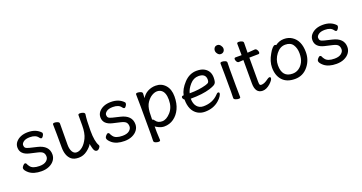

<svg xmlns="http://www.w3.org/2000/svg" viewBox="-43 -1459 4505 2391"><g transform="rotate(-20 2209.5 -263.0)"><path d="M261.2 23.9Q157.2 23.9 98.1 -23.9Q53.2 -62 53.2 -89.8Q53.2 -102.1 69.1 -120.6Q85 -139.2 97.2 -139.2Q109.9 -139.2 115.2 -127.9Q122.1 -108.9 137.2 -89.8Q168 -45.9 259.8 -45.9Q318.8 -45.9 349.4 -70.6Q379.9 -95.2 379.9 -127.2Q379.9 -159.2 363.5 -179.7Q347.2 -200.2 295.7 -212.2Q244.1 -224.1 193.8 -235.8Q77.1 -263.2 77.1 -356Q77.1 -397 103 -428.2Q158.2 -492.2 264.2 -492.2Q370.1 -492.2 430.2 -426.8Q434.1 -422.9 434.1 -410.9Q434.1 -398.9 422.1 -380.9Q410.2 -362.8 398.9 -362.8Q387.2 -362.8 375 -378.9Q345.2 -424.8 266.1 -424.8Q210 -424.8 181.9 -403.8Q153.8 -382.8 153.8 -359.9Q153.8 -335.9 166 -323.5Q178.2 -311 216.8 -301.8L313 -278.8Q458 -245.1 458 -127.9Q458 -85.9 433.6 -51.5Q409.2 -17.1 364.5 3.4Q319.8 23.9 261.2 23.9Z M657.7 -3.9Q595.7 -55.2 595.7 -170.9Q595.7 -368.2 592.8 -474.1Q592.8 -490.2 616.7 -490.2Q635.7 -490.2 656.7 -481.7Q677.7 -473.1 677.7 -456.1Q675.8 -368.2 675.8 -174.8Q675.8 -119.1 695.8 -83.5Q715.8 -47.9 752.9 -47.9Q790.5 -47.9 829.6 -79.8Q868.7 -111.8 899.2 -173.8Q929.7 -235.8 929.7 -341.8V-475.1Q929.7 -491.2 954.6 -491.2Q974.6 -491.2 995.1 -483.2Q1015.6 -475.1 1015.6 -458Q1003.9 -384.8 1003.9 -241.2Q1003.9 -99.1 1040.5 -38.1Q1043 -34.2 1043 -25.9Q1043 -16.1 1027.8 1.5Q1012.7 19 994.6 19Q964.8 19 951.9 -27.6Q939 -74.2 938 -91.8Q919.9 -55.2 867.9 -15.6Q815.9 23.9 753.9 23.9Q691.9 23.9 657.7 -3.9Z M1360.8 23.9Q1256.8 23.9 1197.8 -23.9Q1152.8 -62 1152.8 -89.8Q1152.8 -102.1 1168.7 -120.6Q1184.6 -139.2 1196.8 -139.2Q1209.5 -139.2 1214.8 -127.9Q1221.7 -108.9 1236.8 -89.8Q1267.6 -45.9 1359.4 -45.9Q1418.5 -45.9 1449 -70.6Q1479.5 -95.2 1479.5 -127.2Q1479.5 -159.2 1463.1 -179.7Q1446.8 -200.2 1395.3 -212.2Q1343.8 -224.1 1293.5 -235.8Q1176.8 -263.2 1176.8 -356Q1176.8 -397 1202.6 -428.2Q1257.8 -492.2 1363.8 -492.2Q1469.7 -492.2 1529.8 -426.8Q1533.7 -422.9 1533.7 -410.9Q1533.7 -398.9 1521.7 -380.9Q1509.8 -362.8 1498.5 -362.8Q1486.8 -362.8 1474.6 -378.9Q1444.8 -424.8 1365.7 -424.8Q1309.6 -424.8 1281.5 -403.8Q1253.4 -382.8 1253.4 -359.9Q1253.4 -335.9 1265.6 -323.5Q1277.8 -311 1316.4 -301.8L1412.6 -278.8Q1557.6 -245.1 1557.6 -127.9Q1557.6 -85.9 1533.2 -51.5Q1508.8 -17.1 1464.1 3.4Q1419.4 23.9 1360.8 23.9Z M2053.2 -272Q2053.2 -371.1 2002.4 -404.8Q1980.5 -419.9 1948.5 -419.9Q1916.5 -419.9 1879.9 -398.4Q1843.3 -377 1812.3 -332Q1781.2 -287.1 1775.4 -209Q1772.5 -167 1772.5 -110.8L1771.5 -109.9Q1771.5 -108.9 1773.4 -108.9Q1787.6 -108.9 1804.2 -84Q1829.6 -46.9 1885.5 -46.9Q1941.4 -46.9 1997.3 -108.9Q2053.2 -170.9 2053.2 -272ZM1754.4 178.2Q1735.4 178.2 1714.4 169.7Q1693.4 161.1 1693.4 144L1695.3 55.2Q1695.3 -420.9 1692.4 -472.2Q1692.4 -487.8 1716.3 -487.8Q1735.4 -487.8 1756.8 -479.5Q1778.3 -471.2 1778.3 -454.1L1775.4 -393.1Q1804.2 -441.9 1852.3 -467Q1900.4 -492.2 1956.5 -492.2Q2034.2 -492.2 2083.7 -437Q2133.3 -381.8 2133.3 -287.1Q2133.3 -192.9 2101.3 -124.5Q2069.3 -56.2 2013.9 -16.6Q1958.5 22.9 1888.2 22.9Q1852.5 22.9 1815.9 5.4Q1779.3 -12.2 1773.4 -20V56.2L1778.3 162.1Q1778.3 178.2 1754.4 178.2Z M2335.9 -257.8Q2447.3 -257.8 2541 -284.2Q2575.2 -293.9 2584.7 -305.4Q2594.2 -316.9 2594.2 -340.8Q2594.2 -421.9 2499 -421.9Q2433.1 -421.9 2384.5 -366Q2335.9 -310.1 2324.2 -257.8ZM2425.3 23.9Q2372.1 23.9 2329.1 -2Q2237.3 -59.1 2237.3 -206.1Q2216.3 -222.2 2216.3 -241Q2216.3 -259.8 2241.2 -259.8H2245.1Q2259.3 -336.9 2331.8 -414.6Q2404.3 -492.2 2500 -492.2Q2564 -492.2 2602.1 -469.2Q2672.4 -428.2 2672.4 -339.8Q2672.4 -305.2 2666.3 -283.7Q2660.2 -262.2 2639.2 -249Q2618.2 -235.8 2572.3 -221.2Q2471.2 -189.9 2314 -189.9Q2314 -123 2345.9 -85Q2377.9 -46.9 2432.1 -46.9Q2555.2 -46.9 2632.3 -128.9Q2646 -146 2659.2 -146Q2675.3 -146 2675.3 -129.9Q2675.3 -117.2 2660.2 -93Q2645 -68.8 2614.3 -42Q2539.1 23.9 2425.3 23.9Z M2876 16.1Q2856.9 16.1 2835 7.6Q2813 -1 2813 -17.1L2814.9 -105Q2814.9 -368.2 2812 -475.1Q2812 -490.2 2835.9 -490.2Q2855 -490.2 2876.5 -481.7Q2897.9 -473.1 2897.9 -457L2896 -368.2Q2896 -105 2898.9 1Q2898.9 16.1 2876 16.1ZM2799.3 -649.9Q2799.3 -671.9 2813.2 -688Q2827.1 -704.1 2852.1 -704.1Q2876 -704.1 2893.1 -682.1Q2910.2 -660.2 2910.2 -638.2Q2910.2 -615.2 2895.8 -599.6Q2881.3 -584 2857.2 -584Q2833 -584 2816.2 -605.5Q2799.3 -627 2799.3 -649.9Z M3191.4 23.9Q3094.2 23.9 3094.2 -109.9V-418L3034.2 -414.1Q3017.1 -414.1 3006.6 -431.2Q2996.1 -448.2 2996.1 -463.9Q2996.1 -482.9 3013.2 -482.9H3094.2Q3094.2 -556.2 3092.3 -634.8Q3092.3 -650.9 3116.2 -650.9Q3135.3 -650.9 3155.8 -642.3Q3176.3 -633.8 3176.3 -617.2Q3174.3 -551.8 3174.3 -485.8Q3220.2 -487.8 3272.5 -493.2Q3289.1 -493.2 3300.3 -476.1Q3311.5 -459 3311.5 -442.9Q3311.5 -422.9 3294.4 -422.9Q3246.1 -422.9 3174.3 -420.9V-107.9Q3174.3 -69.8 3179.9 -60.8Q3185.5 -51.8 3201.2 -51.8Q3241.2 -51.8 3293.5 -91.8Q3312.5 -106 3324.2 -106Q3340.3 -106 3340.3 -89.8Q3340.3 -65.9 3293.5 -22Q3241.2 23.9 3191.4 23.9Z M3614.3 -48.8Q3661.1 -48.8 3698.2 -74.5Q3735.4 -100.1 3757.8 -144.5Q3780.3 -189 3780.3 -257.8Q3780.3 -326.2 3749.3 -373Q3718.3 -419.9 3648.2 -419.9Q3578.1 -419.9 3527.1 -353.5Q3476.1 -287.1 3476.1 -208Q3476.1 -48.8 3614.3 -48.8ZM3620.1 23.9Q3511.2 23.9 3454.1 -38.6Q3397 -101.1 3397 -207Q3397 -289.1 3448.2 -377Q3468.3 -414.1 3489.3 -437Q3510.3 -460 3523.9 -460Q3537.1 -460 3542 -453.1Q3594.2 -492.2 3656.2 -492.2Q3718.3 -492.2 3763.2 -461.9Q3859.4 -398.9 3859.4 -245.1Q3859.4 -141.1 3796.4 -62Q3728 23.9 3620.1 23.9Z M4170.4 23.9Q4066.4 23.9 4007.3 -23.9Q3962.4 -62 3962.4 -89.8Q3962.4 -102.1 3978.3 -120.6Q3994.1 -139.2 4006.3 -139.2Q4019 -139.2 4024.4 -127.9Q4031.2 -108.9 4046.4 -89.8Q4077.1 -45.9 4168.9 -45.9Q4228 -45.9 4258.5 -70.6Q4289.1 -95.2 4289.1 -127.2Q4289.1 -159.2 4272.7 -179.7Q4256.3 -200.2 4204.8 -212.2Q4153.3 -224.1 4103 -235.8Q3986.3 -263.2 3986.3 -356Q3986.3 -397 4012.2 -428.2Q4067.4 -492.2 4173.3 -492.2Q4279.3 -492.2 4339.4 -426.8Q4343.3 -422.9 4343.3 -410.9Q4343.3 -398.9 4331.3 -380.9Q4319.3 -362.8 4308.1 -362.8Q4296.4 -362.8 4284.2 -378.9Q4254.4 -424.8 4175.3 -424.8Q4119.1 -424.8 4091.1 -403.8Q4063 -382.8 4063 -359.9Q4063 -335.9 4075.2 -323.5Q4087.4 -311 4126 -301.8L4222.2 -278.8Q4367.2 -245.1 4367.2 -127.9Q4367.2 -85.9 4342.8 -51.5Q4318.4 -17.1 4273.7 3.4Q4229 23.9 4170.4 23.9Z"/></g></svg>

Font: LXGW WenKai Screen
Style: Regular
Weight: 400
Designer: LXGW / Fontworks Inc.
Foundry: LXGW / Fontworks Inc.
Version: Version 1.510;January 18,2025